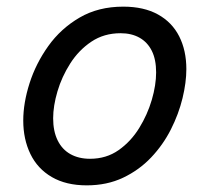

<svg xmlns="http://www.w3.org/2000/svg" viewBox="-20 -539 628 578"><path d="M241 19Q179 19 136 -6Q93 -31 71.5 -75.5Q50 -120 50 -176Q50 -229 69 -288.5Q88 -348 125.5 -400.5Q163 -453 219.5 -486Q276 -519 351 -519Q413 -519 455.5 -495.5Q498 -472 519.5 -429.5Q541 -387 541 -331Q541 -291 529.5 -243.5Q518 -196 494.5 -149.5Q471 -103 435 -65Q399 -27 350.5 -4Q302 19 241 19ZM251 -61Q300 -61 337 -87Q374 -113 399 -153.5Q424 -194 437 -238.5Q450 -283 450 -321Q450 -360 437 -386Q424 -412 400 -425.5Q376 -439 343 -439Q293 -439 255 -413.5Q217 -388 191.5 -348Q166 -308 153 -264Q140 -220 140 -183Q140 -144 153.5 -116.5Q167 -89 192 -75Q217 -61 251 -61Z"/></svg>

Font: Playwrite BE VLG
Style: Regular
Weight: 400
Designer: Veronika Burian, José Scaglione
Foundry: TypeTogether
Version: Version 1.002